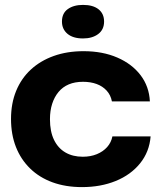

<svg xmlns="http://www.w3.org/2000/svg" viewBox="-20 -755 656 784"><path d="M315 9Q248 9 194.5 -10.5Q141 -30 103 -67Q65 -104 45 -155Q25 -206 25 -269Q25 -333 46 -384Q67 -435 106 -471Q145 -507 199.5 -526.5Q254 -546 321 -546Q399 -546 459 -520Q519 -494 554 -448Q589 -402 592 -341H437Q432 -367 415.5 -385Q399 -403 374.5 -412Q350 -421 319 -421Q286 -421 261 -410.5Q236 -400 219 -379.5Q202 -359 193 -331Q184 -303 184 -268Q184 -218 200.5 -184Q217 -150 247 -132.5Q277 -115 318 -115Q350 -115 375.5 -125.5Q401 -136 417.5 -154.5Q434 -173 439 -198H595Q590 -135 552 -88Q514 -41 452.5 -16Q391 9 315 9ZM319 -598Q278 -598 255.5 -617Q233 -636 233 -667Q233 -701 257 -718Q281 -735 319 -735Q360 -735 382.5 -717Q405 -699 405 -667Q405 -634 381 -616Q357 -598 319 -598Z"/></svg>

Font: Mona Sans SemiExpanded
Style: Bold
Weight: 700
Width: 6
Designer: Deni Anggara
Foundry: GitHub
Version: Version 2.000